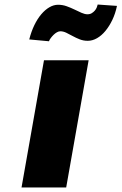

<svg xmlns="http://www.w3.org/2000/svg" viewBox="-20 -827 536 847"><path d="M371 -561 272 0H75L174 -561ZM109 -653Q118 -688 131.5 -716Q145 -744 162 -764Q179 -784 198 -795Q217 -806 236 -806Q256 -806 274 -799.5Q292 -793 308.5 -785Q325 -777 339.5 -770.5Q354 -764 366 -764Q377 -764 385 -769Q393 -774 398.5 -780.5Q404 -787 407 -794.5Q410 -802 411 -807L496 -801Q489 -767 475.5 -739Q462 -711 445 -690.5Q428 -670 408 -658.5Q388 -647 367 -647Q348 -647 331.5 -653.5Q315 -660 300.5 -668Q286 -676 272.5 -682.5Q259 -689 246 -689Q239 -689 231 -684.5Q223 -680 216 -673Q209 -666 203.5 -658.5Q198 -651 196 -645Z"/></svg>

Font: Fz Poppins ExtBd
Style: Italic
Weight: 800
Italic angle: -10°
Designer: Ninad Kale (Devanagari), Jonny Pinhorn (Latin)
Foundry: Indian Type Foundry
Version: Vit hóa bi Vntype.Com & FontZin.Com